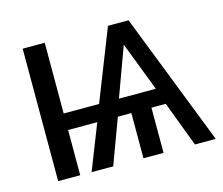

<svg xmlns="http://www.w3.org/2000/svg" viewBox="-81 -633 857 739"><g transform="rotate(-15 347.5 -264.0)"><path d="M152.8 0H64.9V-527.8H152.8V-246.1H293.9L404.8 -527.8H486.8L692.9 0H609.9L542 -180.2H484.9V0H404.8V-180.2H351.1L284.2 0H198.2L269 -180.2H152.8ZM373 -246.1H520L444.8 -441.9Z"/></g></svg>

Font: Libra Sans Modern
Style: Regular
Weight: 400
Foundry: Stefan Peev, Context Ltd
Version: Version 1.000